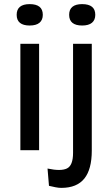

<svg xmlns="http://www.w3.org/2000/svg" viewBox="-20 -730 544 933"><path d="M79 0V-517H170V0ZM124 -606Q93 -606 77 -619Q61 -632 61 -658Q61 -684 77 -697Q93 -710 124 -710Q156 -710 172 -697Q188 -684 188 -658Q188 -633 172 -619.5Q156 -606 124 -606ZM278 183Q265 183 250 180Q235 177 218 173L211 89Q276 103 305.5 88.5Q335 74 335 13V-517H426V2Q426 47 417 81Q408 115 390 137.5Q372 160 344 171.5Q316 183 278 183ZM379 -606Q348 -606 332 -619Q316 -632 316 -658Q316 -684 332 -697Q348 -710 379 -710Q411 -710 427 -697Q443 -684 443 -658Q443 -633 427 -619.5Q411 -606 379 -606Z"/></svg>

Font: Bricolage Grotesque 17pt
Style: Regular
Weight: 400
Version: Version 1.001;gftools[0.9.33.dev8+g029e19f]